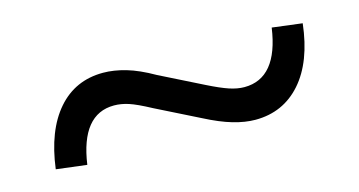

<svg xmlns="http://www.w3.org/2000/svg" viewBox="-34 -551 647 346"><g transform="rotate(-15 289.0 -377.5)"><path d="M97 -301 40 -308Q49 -378 82 -416Q115 -454 167 -454Q187 -454 209.5 -447.5Q232 -441 260 -425L340 -385Q364 -373 379 -368Q394 -363 407 -363Q469 -363 482 -454L538 -447Q530 -377 496.5 -339Q463 -301 411 -301Q392 -301 369.5 -307.5Q347 -314 318 -329L238 -369Q212 -383 198 -387.5Q184 -392 171 -392Q110 -392 97 -301Z"/></g></svg>

Font: Red Hat Display Variable
Style: Regular
Weight: 400
Designer: Pentagram, MCKL
Foundry: Pentagram, MCKL
Version: Version 1.021